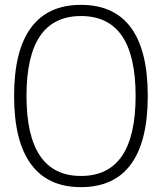

<svg xmlns="http://www.w3.org/2000/svg" viewBox="-20 -760 667 790"><path d="M313 10Q177 10 107.5 -84.5Q38 -179 38 -365Q38 -552 107.5 -646Q177 -740 313 -740Q450 -740 519 -646Q588 -552 588 -365Q588 -179 519 -84.5Q450 10 313 10ZM313 -36Q426 -36 482 -118.5Q538 -201 538 -365Q538 -530 482 -612Q426 -694 313 -694Q201 -694 145 -612Q89 -530 89 -365Q89 -201 145 -118.5Q201 -36 313 -36Z"/></svg>

Font: M PLUS 1 Light
Style: Regular
Weight: 300
Designer: Coji Morishita
Foundry: UNDERFOREST DESIGN
Version: Version 1.001